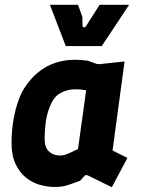

<svg xmlns="http://www.w3.org/2000/svg" viewBox="-20 -770 592 800"><path d="M207 9Q177 9 145.5 0Q114 -9 87.5 -30.5Q61 -52 44.5 -87.5Q28 -123 28 -175Q28 -231 39 -286.5Q50 -342 72 -387Q109 -453 165 -487Q221 -521 294 -521Q305 -521 317 -520Q329 -519 346 -517L382 -504Q388 -502 398 -503L499 -514L449 -143L511 -112L446 10L346 -39Q336 -43 332 -37L314 -17Q289 -8 272.5 -2Q256 4 241.5 6.5Q227 9 207 9ZM230 -122Q239 -122 248.5 -124.5Q258 -127 271.5 -133Q285 -139 305 -149L339 -394Q315 -398 294 -398Q263 -398 236 -384.5Q209 -371 195 -342Q179 -310 172.5 -272Q166 -234 166 -190Q166 -156 184 -139Q202 -122 230 -122ZM254 -578 188 -750H305L323 -700L324 -663Q324 -657 329.5 -656Q335 -655 339 -662L395 -750H518L404 -578Z"/></svg>

Font: Finlandica
Style: Italic
Weight: 400
Italic angle: -8°
Designer: Niklas Ekholm, Juho Hiilivirta, Jaakko Suomalainen
Foundry: Helsinki Type Studio
Version: Version 1.064